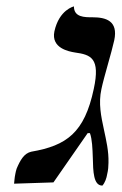

<svg xmlns="http://www.w3.org/2000/svg" viewBox="-20 -574 380 600"><path d="M297 -296C305 -334 329 -411 337 -448C350 -509 311 -520 269 -520C244 -520 211 -520 211 -554C211 -554 165 -544 150 -476C139 -423 196 -413 214 -410C264 -403 294 -393 273 -296C244 -159 188 -119 78 -100C55 -95 43 -73 32 -47C30 -41 29 -36 28 -31C25 -17 25 -6 24 0L147 -4L254 -158H261C268 -139 269 -110 270 -82C271 -37 272 6 300 6C308 -3 313 -17 315 -30C318 -42 319 -55 319 -65C320 -102 312 -135 305 -168C296 -210 287 -251 297 -296Z"/></svg>

Font: Libertinus Sans
Style: Italic
Weight: 400
Italic angle: -12°
Designer: Philipp H. Poll, Khaled Hosny
Foundry: Caleb Maclennan
Version: Version 7.050;RELEASE